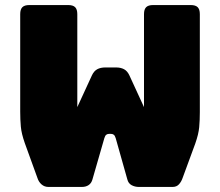

<svg xmlns="http://www.w3.org/2000/svg" viewBox="-20 -740 871 760"><path d="M586 -720H735Q754 -720 762.5 -711.5Q771 -703 771 -684V-296Q771 -264 768.5 -236.5Q766 -209 753 -172L703 -36Q698 -21 688.5 -10.5Q679 0 663 0H530Q514 0 501 -7Q488 -14 484 -30L438 -193Q435 -203 430.5 -206.5Q426 -210 420 -210H411Q405 -210 400.5 -206.5Q396 -203 393 -193L346 -30Q342 -15 331 -7.5Q320 0 304 0H172Q156 0 144.5 -10Q133 -20 128 -36L78 -174Q65 -211 62.5 -238.5Q60 -266 60 -298V-684Q60 -703 68.5 -711.5Q77 -720 96 -720H250Q269 -720 277.5 -711.5Q286 -703 286 -684V-316L344 -442Q352 -459 365 -466Q378 -473 397 -473H439Q458 -473 471 -466Q484 -459 492 -442L550 -316V-684Q550 -703 558.5 -711.5Q567 -720 586 -720Z"/></svg>

Font: Bungee
Style: Regular
Weight: 400
Designer: David Jonathan Ross
Foundry: David Jonathan Ross
Version: Version 1.000;PS 1.0;hotconv 1.0.72;makeotf.lib2.5.5900